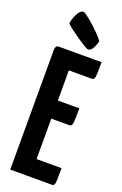

<svg xmlns="http://www.w3.org/2000/svg" viewBox="-174 -967 647 1017"><g transform="rotate(20 150.0 -459.0)"><path d="M30 0V-680Q30 -680 33 -690Q36 -700 50 -700H290Q290 -655 289 -634Q288 -613 284 -606.5Q280 -600 270 -600H142V-100H283Q283 -53 282 -32Q281 -11 277 -5.5Q273 0 263 0ZM38 -328V-430H263Q263 -367 260.5 -347.5Q258 -328 244 -328ZM198 -739Q194 -739 175.5 -750Q157 -761 133.5 -777Q110 -793 89 -809Q68 -825 59 -836Q64 -864 77.5 -891Q91 -918 110 -918Q115 -918 130.5 -906.5Q146 -895 167 -876.5Q188 -858 208 -838Q228 -818 241 -800Q241 -800 236.5 -785Q232 -770 222.5 -754.5Q213 -739 198 -739Z"/></g></svg>

Font: Yanone Kaffeesatz
Style: Bold
Weight: 700
Designer: Yanone (Cyrillic: Daniel Pouzeot, Huerta Tipografica, and Cyreal)
Foundry: Yanone
Version: Version 2.003